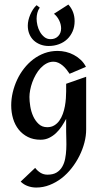

<svg xmlns="http://www.w3.org/2000/svg" viewBox="-20 -611 455 853"><path d="M362.8 -36.1Q362.8 -7.3 355 22.7Q347.2 52.7 332.8 81.5Q318.4 110.4 298.3 136Q278.3 161.6 253.7 180.7Q229 199.7 200.4 210.9Q171.9 222.2 141.1 222.2Q121.6 222.2 103.8 215.8Q85.9 209.5 71.8 195.8L136.2 134.8Q146.5 148.4 160.2 156.7Q173.8 165 190.9 165Q215.8 165 231.4 155.5Q247.1 146 256.3 130.1Q265.6 114.3 269.5 94Q273.4 73.7 274.4 52.2Q275.4 30.8 274.7 10.3Q273.9 -10.3 273.9 -26.9V-83Q265.1 -66.4 254.2 -49.8Q243.2 -33.2 229.2 -20Q215.3 -6.8 198.2 1.5Q181.2 9.8 160.2 9.8Q128.4 9.8 104 -2.4Q79.6 -14.6 63 -35.4Q46.4 -56.2 38.1 -84Q29.8 -111.8 29.8 -143.1Q29.8 -171.4 36.6 -200.4Q43.5 -229.5 55.9 -256.3Q68.4 -283.2 86.7 -306.6Q105 -330.1 127.7 -347.4Q150.4 -364.7 177.7 -374.8Q205.1 -384.8 235.8 -384.8Q254.4 -384.8 272.9 -380.4Q291.5 -376 308.3 -366.9Q325.2 -357.9 339.1 -344.7Q353 -331.5 361.8 -314L289.1 -283.2Q283.2 -292.5 275.6 -302Q268.1 -311.5 259 -319.3Q250 -327.1 239.5 -332Q229 -336.9 217.8 -336.9Q201.2 -336.9 186.8 -329.1Q172.4 -321.3 160.4 -308.6Q148.4 -295.9 139.2 -279.5Q129.9 -263.2 123.5 -245.6Q117.2 -228 114 -210.9Q110.8 -193.8 110.8 -180.2Q110.8 -161.6 114.5 -138.4Q118.2 -115.2 127.4 -94.7Q136.7 -74.2 151.9 -60.1Q167 -45.9 189.9 -45.9Q208 -45.9 221.2 -54Q234.4 -62 243.7 -75Q252.9 -87.9 259 -104.7Q265.1 -121.6 268.3 -139.2Q271.5 -156.7 272.7 -174.1Q273.9 -191.4 273.9 -205.1V-238.8L362.8 -270ZM142.6 -587.9 156.7 -577.1Q148.9 -566.4 145.8 -553.5Q142.6 -540.5 142.6 -527.8Q142.6 -514.6 146.2 -498.8Q149.9 -482.9 157.7 -469.2Q165.5 -455.6 177.2 -446.3Q189 -437 204.6 -437Q225.6 -437 238.5 -450.4Q251.5 -463.9 251.5 -484.9Q251.5 -502.9 242.7 -520.8Q233.9 -538.6 219.7 -549.8L283.7 -590.8Q311.5 -560.1 311.5 -517.1Q311.5 -492.2 302.7 -471.9Q293.9 -451.7 278.6 -437Q263.2 -422.4 241.9 -414.6Q220.7 -406.7 196.3 -406.7Q176.3 -406.7 159.2 -413.3Q142.1 -419.9 129.6 -431.6Q117.2 -443.4 110.4 -460Q103.5 -476.6 103.5 -497.1Q103.5 -508.8 106.4 -521.5Q109.4 -534.2 114.5 -546.1Q119.6 -558.1 126.7 -569.1Q133.8 -580.1 142.6 -587.9Z"/></svg>

Font: Redressed
Style: Regular
Weight: 400
Designer: Astigmatic (AOETI)
Foundry: Astigmatic (AOETI)
Version: Version 1.001